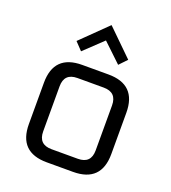

<svg xmlns="http://www.w3.org/2000/svg" viewBox="-138 -861 859 963"><g transform="rotate(20 292.0 -379.0)"><path d="M72 -150V-370Q72 -520 222 -520H362Q512 -520 512 -370V-150Q512 0 362 0H222Q72 0 72 -150ZM152 -140Q152 -70 222 -70H362Q432 -70 432 -140V-380Q432 -450 362 -450H222Q152 -450 152 -380ZM154 -623 292 -758 430 -623 391 -582 292 -676 193 -582Z"/></g></svg>

Font: Oxanium ExtraLight
Style: Regular
Weight: 400
Version: Version 2.000